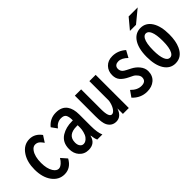

<svg xmlns="http://www.w3.org/2000/svg" viewBox="42 -1581 2415 2415"><g transform="rotate(-45 1250.0 -373.0)"><path d="M446.8 -65.9Q385.7 44.9 275.4 44.9Q175.8 44.9 112.3 -40.5Q48.8 -127 48.8 -266.6Q48.8 -397.9 105.5 -484.9Q169.9 -584 275.4 -584Q369.6 -584 432.6 -498L377.9 -413.1Q356.9 -442.9 342.3 -457Q314.9 -483.9 276.9 -483.9Q238.8 -483.9 210.4 -443.4Q166 -380.9 166 -267.1Q166 -166 203.1 -106Q233.9 -57.1 273.4 -57.1Q300.8 -57.1 332.5 -85Q357.9 -106.9 378.9 -143.1Z M827.1 -362.8V-374Q827.1 -429.7 809.1 -459.5Q791.5 -487.8 740.2 -487.8Q670.9 -487.8 623 -423.8L568.8 -499Q638.7 -584 744.6 -584Q848.6 -584 896 -516.6Q937 -458.5 937 -357.9V-151.9Q937 -35.2 964.8 24.9H874Q857.9 -8.3 851.1 -67.9H847.2Q820.8 42 706.1 42Q630.4 42 582.5 -12.2Q538.1 -62 538.1 -141.6Q538.1 -260.7 627.9 -315.9Q705.1 -362.8 811 -362.8ZM827.1 -276.9H809.1Q648.9 -276.9 648.9 -145.5Q648.9 -106 666 -82.5Q684.1 -56.2 714.4 -56.2Q754.4 -56.2 788.6 -100.1Q806.6 -123.5 817.4 -165Q827.1 -201.2 827.1 -231.9Z M1064.9 -564.9H1176.8V-210Q1176.8 -67.9 1229 -67.9Q1258.3 -67.9 1285.6 -109.9Q1311.5 -149.4 1323.2 -213.9V-564.9H1435.1V24.9H1330.1V-73.2Q1292.5 36.1 1203.6 36.1Q1126 36.1 1088.4 -35.6Q1064.9 -80.6 1064.9 -197.3Z M1606.9 -125Q1671.9 -58.1 1745.1 -58.1Q1827.1 -58.1 1827.1 -129.9Q1827.1 -154.3 1807.1 -180.2Q1785.6 -209 1758.8 -222.2L1708 -247.1Q1645 -277.3 1610.8 -316.9Q1578.6 -354.5 1578.6 -415Q1578.6 -487.8 1624 -535.2Q1670.9 -584 1748.5 -584Q1848.6 -584 1926.8 -514.2L1877 -422.9Q1815.9 -483.9 1756.8 -483.9Q1728.5 -483.9 1710 -471.2Q1685.5 -454.6 1685.5 -419.9Q1685.5 -385.3 1710 -360.8Q1722.7 -348.6 1752.9 -333L1811 -303.2Q1862.3 -276.4 1896.5 -234.4Q1937 -185.1 1937 -130.4Q1937 -48.3 1881.8 -1Q1829.6 43.9 1745.1 43.9Q1631.8 43.9 1549.8 -43.9Z M2248 -791H2408.7L2238.8 -650.9H2130.9ZM2250.5 -584Q2342.8 -584 2397 -500.5Q2450.7 -416.5 2450.7 -270.5Q2450.7 -150.9 2415 -72.3Q2362.3 44.9 2249 44.9Q2156.2 44.9 2102.1 -38.1Q2047.9 -122.1 2047.9 -269Q2047.9 -429.2 2111.3 -513.7Q2164.6 -584 2250.5 -584ZM2249.5 -487.8Q2217.3 -487.8 2196.3 -451.2Q2165 -395.5 2165 -269.5Q2165 -165 2187.5 -109.4Q2209.5 -55.2 2250 -55.2Q2283.7 -55.2 2304.2 -93.3Q2334.5 -148.9 2334.5 -270Q2334.5 -381.3 2309.6 -438Q2287.6 -487.8 2249.5 -487.8Z"/></g></svg>

Font: BIZ UDGothic
Style: Bold
Weight: 700
Monospace: yes
Designer: TypeBank Co., Ltd.
Foundry: Morisawa Inc.
Version: Version 1.05